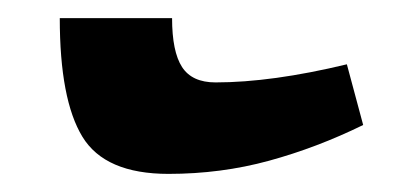

<svg xmlns="http://www.w3.org/2000/svg" viewBox="-20 -370 463 212"><path d="M166 -178Q96 -178 71 -219Q46 -260 46 -350H170Q170 -313 181 -296Q192 -279 218 -279Q280 -279 363 -299L381 -232Q330 -207 277 -192.5Q224 -178 166 -178Z"/></svg>

Font: Noto Serif Armenian ExtraCondensed Black
Style: Regular
Weight: 900
Width: 2
Designer: Monotype Design Team
Foundry: Monotype Imaging Inc.
Version: Version 2.008; ttfautohint (v1.8.4.7-5d5b)